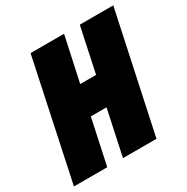

<svg xmlns="http://www.w3.org/2000/svg" viewBox="-167 -825 940 963"><g transform="rotate(-30 302.5 -344.0)"><path d="M-10 0 136 -688H330L274 -429H366L421 -688H615L468 0H274L330 -262H239L183 0Z"/></g></svg>

Font: Saira SemiCondensed Black
Style: Italic
Weight: 900
Width: 4
Italic angle: -12°
Designer: Hector Gatti with collaboration of the Omnibus-Type team
Foundry: Omnibus-Type
Version: Version 1.101